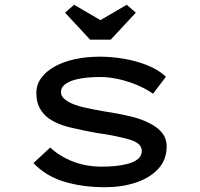

<svg xmlns="http://www.w3.org/2000/svg" viewBox="-20 -773 837 803"><path d="M418 10Q326 10 249 -13Q172 -36 120 -91L190 -156Q230 -119 285 -97.5Q340 -76 406 -76Q432 -76 460.5 -78.5Q489 -81 515 -88Q541 -95 557 -108Q573 -121 573 -142Q573 -176 516 -191Q487 -199 454 -205.5Q421 -212 384 -217Q323 -228 271.5 -240.5Q220 -253 185 -277Q160 -295 146 -321Q132 -347 132 -384Q132 -419 152.5 -447Q173 -475 209 -495Q245 -515 293.5 -525.5Q342 -536 399 -536Q445 -536 496.5 -527.5Q548 -519 595 -500.5Q642 -482 674 -452L620 -381Q592 -401 554 -417Q516 -433 476 -442Q436 -451 399 -451Q374 -451 345.5 -448.5Q317 -446 292 -439Q267 -432 251 -419.5Q235 -407 235 -388Q235 -376 242.5 -366.5Q250 -357 263 -349Q288 -334 328.5 -324.5Q369 -315 417 -307Q472 -299 525 -286.5Q578 -274 616 -252Q644 -236 660.5 -214Q677 -192 677 -161Q677 -105 642 -67Q607 -29 548.5 -9.5Q490 10 418 10ZM357 -607 252 -720 290 -753 415 -680H385L510 -753L548 -720L443 -607Z"/></svg>

Font: Lexend Zetta
Style: Regular
Weight: 400
Designer: Bonnie Shaver-Troup, Thomas Jockin
Foundry: Lexend
Version: Version 1.007